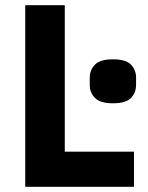

<svg xmlns="http://www.w3.org/2000/svg" viewBox="-20 -718 570 738"><path d="M495 0H77V-698H229V-135H495ZM414 -321Q365 -321 345 -341.5Q325 -362 325 -391V-420Q325 -449 345 -469.5Q365 -490 414 -490Q464 -490 483.5 -469.5Q503 -449 503 -420V-391Q503 -362 483.5 -341.5Q464 -321 414 -321Z"/></svg>

Font: IBM Plex Sans
Style: Regular
Weight: 400
Designer: Mike Abbink, Paul van der Laan, Pieter van Rosmalen
Foundry: Bold Monday
Version: Version 3.201